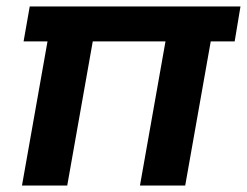

<svg xmlns="http://www.w3.org/2000/svg" viewBox="-20 -574 764 594"><path d="M72 -554H724L706 -446H632L553 0H413L492 -446H267L188 0H48L127 -446H53Z"/></svg>

Font: SVN-Poppins SemiBold
Style: Italic
Weight: 600
Italic angle: -10°
Designer: Ninad Kale (Devanagari), Jonny Pinhorn (Latin)
Foundry: Indian Type Foundry
Version: Version 3.002 2017; ttfautohint (v1.8.3)